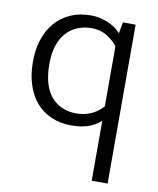

<svg xmlns="http://www.w3.org/2000/svg" viewBox="-80 -539 686 833"><g transform="rotate(10 262.5 -123.0)"><path d="M381 -34Q355 -11 323.5 -1Q292 9 252 9Q202 9 162.5 -8.5Q123 -26 96 -57.5Q69 -89 54.5 -134Q40 -179 40 -235Q40 -287 54 -331Q68 -375 95.5 -407.5Q123 -440 163 -458Q203 -476 254 -476Q290 -476 326.5 -461.5Q363 -447 386 -421L395 -470H451V230H381ZM381 -363Q363 -386 334 -404Q305 -422 265 -422Q234 -422 206 -411Q178 -400 157 -377.5Q136 -355 124 -320.5Q112 -286 112 -238Q112 -141 153.5 -93.5Q195 -46 264 -46Q302 -46 332.5 -61Q363 -76 381 -98Z"/></g></svg>

Font: Mukta Malar Light
Style: Regular
Weight: 300
Designer: Aadarsh Rajan, Girish Dalvi, Yashodeep Gholap
Foundry: Ek Type
Version: Version 2.538;PS 1.000;hotconv 16.6.51;makeotf.lib2.5.65220;